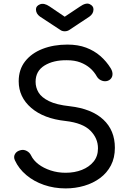

<svg xmlns="http://www.w3.org/2000/svg" viewBox="-20 -1038 719 1068"><path d="M345 10Q281 10 224.5 -9.5Q168 -29 126 -64.5Q84 -100 63 -146Q54 -165 63.5 -181.5Q73 -198 96 -203Q112 -207 128.5 -198.5Q145 -190 153 -173Q166 -146 194 -124.5Q222 -103 261.5 -90Q301 -77 345 -77Q395 -77 435.5 -93Q476 -109 500.5 -139Q525 -169 525 -213Q525 -269 482.5 -311.5Q440 -354 345 -365Q223 -378 153.5 -438Q84 -498 84 -586Q84 -651 119.5 -696.5Q155 -742 216.5 -766Q278 -790 355 -790Q414 -790 459 -773Q504 -756 538 -726.5Q572 -697 596 -658Q608 -638 605.5 -620Q603 -602 587 -592Q569 -582 549 -588.5Q529 -595 519 -612Q504 -639 481 -659Q458 -679 426.5 -691Q395 -703 352 -703Q277 -704 227.5 -673.5Q178 -643 178 -583Q178 -551 194.5 -523.5Q211 -496 252.5 -475.5Q294 -455 369 -447Q490 -433 554.5 -373Q619 -313 619 -216Q619 -160 597 -118Q575 -76 536.5 -47.5Q498 -19 448.5 -4.5Q399 10 345 10ZM340 -864Q326 -864 316 -871L202 -946Q180 -962 180 -986Q180 -1005 202.5 -1014Q225 -1023 256 -1002L340 -945L424 -1001Q458 -1025 479 -1015Q500 -1005 500 -986Q500 -962 478 -946L365 -871Q354 -864 340 -864Z"/></svg>

Font: Comfortaa SemiBold
Style: Regular
Weight: 600
Designer: Johan Aakerlund
Foundry: Johan Aakerlund
Version: Version 3.104; ttfautohint (v1.8.1.43-b0c9)